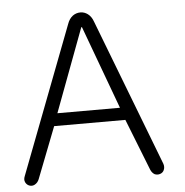

<svg xmlns="http://www.w3.org/2000/svg" viewBox="-52 -752 791 821"><g transform="rotate(-5 344.0 -342.0)"><path d="M187.5 -281.2 321.3 -638.7H324.2L456.1 -281.2ZM266.6 -657.2 25.4 -26.4Q18.6 -10.7 24.4 1Q30.3 12.7 42 16.6Q53.7 20.5 64.5 14.6Q77.1 7.8 83 -6.8L168.9 -227.5H474.6L561.5 -6.8Q567.4 7.8 579.1 14.6Q590.8 19.5 602.5 15.6Q614.3 11.7 619.1 1Q625 -11.7 620.1 -26.4L377.9 -657.2Q370.1 -679.7 354.5 -691.4Q339.8 -702.1 323.2 -702.1Q304.7 -702.1 290 -691.4Q274.4 -679.7 266.6 -657.2Z"/></g></svg>

Font: Gulim
Style: Regular
Weight: 400
Version: Version 2.21